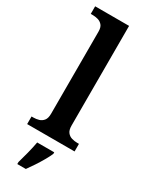

<svg xmlns="http://www.w3.org/2000/svg" viewBox="-250 -806 838 1073"><g transform="rotate(30 169.0 -269.5)"><path d="M16 0V-49H28Q46 -49 63 -54Q80 -59 91.5 -73.5Q103 -88 103 -117V-647Q103 -675 91 -688.5Q79 -702 62 -706.5Q45 -711 28 -711H16V-760H235V-117Q235 -88 246.5 -73.5Q258 -59 275.5 -54Q293 -49 310 -49H322V0ZM80 208Q89 177 99.5 136Q110 95 116 61H226V71Q217 92 201.5 119Q186 146 168.5 172.5Q151 199 135 221H80Z"/></g></svg>

Font: Noto Naskh Arabic SemiBold
Style: Regular
Weight: 600
Designer: Monotype Design Team, David Williams, Mohamad Dakak and Nizar Qandah
Foundry: Monotype Imaging Inc.
Version: Version 2.016